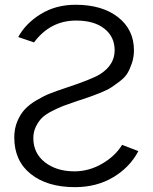

<svg xmlns="http://www.w3.org/2000/svg" viewBox="-20 -769 641 807"><path d="M40 -191.4Q40 -228.5 52.7 -258.8Q65.4 -289.1 84.5 -309.6Q103.5 -330.1 134.3 -348.1Q165 -366.2 191.4 -376.5Q217.8 -386.7 255.9 -399.4Q365.2 -435.5 400.4 -457Q461.9 -496.1 461.9 -557.6Q461.9 -614.3 418.9 -648.4Q376 -682.6 299.8 -682.6Q191.4 -682.6 123 -590.8L56.6 -613.3Q87.9 -670.9 151.4 -710Q214.8 -749 297.9 -749Q409.2 -749 476.1 -696.8Q543 -644.5 543 -557.6Q543 -529.3 534.7 -504.4Q526.4 -479.5 516.1 -461.9Q505.9 -444.3 483.4 -427.2Q460.9 -410.2 445.8 -400.4Q430.7 -390.6 398.9 -377.9Q367.2 -365.2 352.5 -360.4Q337.9 -355.5 302.7 -343.8Q267.6 -332 247.1 -324.2Q226.6 -316.4 198.7 -302.2Q170.9 -288.1 156.2 -273.4Q141.6 -258.8 130.9 -236.8Q120.1 -214.8 120.1 -188.5Q120.1 -125 168.9 -86.9Q217.8 -48.8 293 -48.8Q353.5 -48.8 408.7 -80.6Q463.9 -112.3 493.2 -160.2L561.5 -133.8Q526.4 -66.4 456.5 -24.4Q386.7 17.6 294.9 17.6Q178.7 17.6 109.4 -37.6Q40 -92.8 40 -191.4Z"/></svg>

Font: Batunionen A1
Style: Regular
Weight: 400
Designer: HanYang I&C Co.,Ltd.
Foundry: HanYang I&C Co.,Ltd.
Version: Version 2.50; ttfautohint (v1.6)